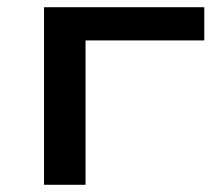

<svg xmlns="http://www.w3.org/2000/svg" viewBox="-20 -512 604 532"><path d="M102 0V-492H546V-400H217V0Z"/></svg>

Font: Nunito Sans 10pt Expanded SemiBold
Style: Regular
Weight: 600
Width: 7
Designer: Vernon Adams
Foundry: Vernon Adams
Version: Version 3.101;gftools[0.9.27]